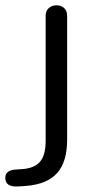

<svg xmlns="http://www.w3.org/2000/svg" viewBox="-96 -517 348 720"><path d="M-76.2 149.9Q-76.2 123 -41 119.1L-13.2 117.2Q31.7 114.3 53.5 90.1Q75.2 65.9 75.2 11.2V-457Q75.2 -476.1 86.7 -486.6Q98.1 -497.1 116 -497.1Q133.8 -497.1 144.8 -486.6Q155.8 -476.1 155.8 -457V5.9Q155.8 89.8 118.4 131.8Q81.1 173.8 2 180.2L-25.9 182.1Q-76.2 186 -76.2 149.9Z"/></svg>

Font: Nunito-Regular
Style: Regular
Weight: 400
Designer: Vernon Adams
Foundry: newtypography
Version: Version 3.000